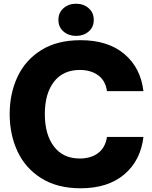

<svg xmlns="http://www.w3.org/2000/svg" viewBox="-20 -995 819 1032"><path d="M32 -382Q32 -492 74 -582Q116 -672 201.5 -725.5Q287 -779 413 -779Q560 -779 648 -705Q736 -631 751 -505H555Q547 -562 507.5 -590.5Q468 -619 409 -619Q319 -619 270 -555.5Q221 -492 221 -382Q221 -272 270 -207.5Q319 -143 409 -143Q468 -143 507 -172Q546 -201 555 -259H751Q736 -132 648 -57.5Q560 17 413 17Q288 17 202 -37Q116 -91 74 -181.5Q32 -272 32 -382ZM294 -888Q294 -927 321.5 -951Q349 -975 389 -975Q429 -975 456.5 -951Q484 -927 484 -888Q484 -849 456.5 -825.5Q429 -802 389 -802Q349 -802 321.5 -825.5Q294 -849 294 -888Z"/></svg>

Font: Open Sauce Sans Black
Style: Regular
Weight: 900
Designer: Alfredo Marco Pradil
Foundry: Creative Sauce Fz LLC
Version: Version 1.477